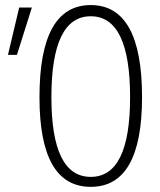

<svg xmlns="http://www.w3.org/2000/svg" viewBox="-20 -723 626 753"><path d="M335.9 9.8Q134.8 9.8 134.8 -341.8Q134.8 -703.1 335.9 -703.1Q537.1 -703.1 537.1 -341.8Q537.1 9.8 335.9 9.8ZM335.9 -29.3Q490.2 -29.3 490.2 -341.8Q490.2 -659.2 335.9 -659.2Q181.6 -659.2 181.6 -341.8Q181.6 -29.3 335.9 -29.3ZM11.2 -507.8 55.2 -693.4H105L46.4 -507.8Z"/></svg>

Font: Cascadia Code ExtraLight
Style: Regular
Weight: 200
Monospace: yes
Designer: Aaron Bell
Foundry: Saja Typeworks
Version: Version 2407.024; ttfautohint (v1.8.4)